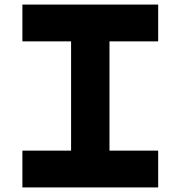

<svg xmlns="http://www.w3.org/2000/svg" viewBox="-20 -820 790 840"><path d="M78 0V-161H291V-639H78V-800H672V-639H459V-161H672V0Z"/></svg>

Font: Martian Mono SemiExpanded SemiExpanded
Style: Bold
Weight: 700
Width: 6
Monospace: yes
Version: Version 1.000